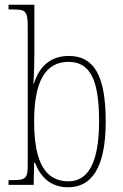

<svg xmlns="http://www.w3.org/2000/svg" viewBox="-20 -780 518 810"><path d="M268 10C361 10 426 -64 426 -267C426 -464 375 -544 270 -544C192 -544 145 -498 123 -427H121C124 -470 125 -525 125 -561V-760H16V-740H31C90 -740 97 -735 97 -661V-89C97 -27 91 -20 29 -20H16V0H122L124 -93H128C152 -30 196 10 268 10ZM269 -15C170 -15 124 -97 124 -268C124 -439 173 -519 269 -519C361 -519 398 -442 398 -269C398 -91 350 -15 269 -15Z"/></svg>

Font: Noto Serif Hebrew Condensed Thin
Style: Regular
Weight: 100
Width: 3
Designer: Monotype Design Team
Foundry: Monotype Imaging Inc.
Version: Version 2.004